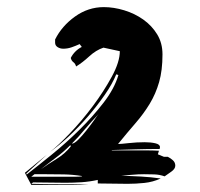

<svg xmlns="http://www.w3.org/2000/svg" viewBox="-20 -801 563 540"><path d="M55 -310Q86 -334 126 -366.5Q166 -399 203.5 -436Q241 -473 271.5 -512.5Q302 -552 313 -590L307 -592Q296 -565 274.5 -534Q253 -503 227 -473Q201 -443 173 -417Q145 -391 121 -374Q143 -391 176.5 -426Q210 -461 241 -502.5Q272 -544 294.5 -585.5Q317 -627 317 -657L271 -667Q250 -660 231 -642.5Q212 -625 194 -614Q192 -622 186.5 -626Q181 -630 179 -638Q184 -648 192 -656Q200 -664 210 -669L204 -677Q193 -672 181.5 -668Q170 -664 158 -664Q149 -664 142 -668.5Q135 -673 135 -681V-690Q154 -728 191 -754.5Q228 -781 272 -781Q300 -781 329.5 -772Q359 -763 383 -746Q407 -729 422 -704.5Q437 -680 437 -648Q437 -603 427.5 -570Q418 -537 401 -509Q384 -481 361 -454.5Q338 -428 312 -396Q320 -396 342 -398.5Q364 -401 387 -401Q404 -401 417 -398Q430 -395 430 -387L429 -382Q395 -382 362 -381Q329 -380 295 -379L294 -378H393Q410 -378 427 -377L424 -367L441 -360H452Q460 -356 466.5 -350Q473 -344 473 -335Q473 -326 461.5 -318Q450 -310 443 -305Q429 -310 414 -310.5Q399 -311 385 -311Q369 -311 353 -309.5Q337 -308 321 -307Q349 -306 376.5 -304.5Q404 -303 432 -299Q410 -289 386 -286.5Q362 -284 339 -284L255 -285V-295Q232 -290 209.5 -288.5Q187 -287 164 -287L73 -288L68 -284Q109 -283 149 -283H230Q205 -281 180 -281H68L50 -315L112 -366L54 -313ZM68 -304H195Q203 -304 211 -305L210 -306Q185 -310 160 -310.5Q135 -311 109 -311H77ZM220 -439Q202 -417 182 -397Q189 -397 200 -408Q211 -419 222.5 -433.5Q234 -448 244 -462Q252 -474 257 -480Q238 -460 220 -439ZM178 -393Q158 -373 136.5 -357Q115 -341 95 -325Q116 -340 139 -354Q162 -368 179 -389Z"/></svg>

Font: Finger Paint
Style: Regular
Weight: 400
Designer: Ralph du Carrois
Foundry: Ralph du Carrois
Version: Version 1.001